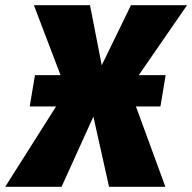

<svg xmlns="http://www.w3.org/2000/svg" viewBox="-68 -716 737 736"><path d="M567 -428H464L649 -696H434L322 -466L277 -696H62L164 -428H66L46 -308H147L-48 0H168L290 -269L350 0H566L453 -308H547Z"/></svg>

Font: Fira Sans Heavy
Style: Italic
Weight: 900
Italic angle: -8°
Designer: bBox Type GmbH & Carrois Corporate GbR & Edenspiekermann AG
Foundry: bBox Type GmbH & Carrois Corporate GbR & Edenspiekermann AG
Version: Version 4.301;PS 004.301;hotconv 1.0.88;makeotf.lib2.5.64775